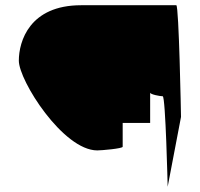

<svg xmlns="http://www.w3.org/2000/svg" viewBox="-20 -728 766 734"><path d="M52 -496C52 -420 221 -153 352 -153C368 -153 449 -160 449 -167V-258H554V-374C554 -367 592 -360 602 -360C613 -360 621 -14 621 -14L672 -281C672 -288 664 -708 654 -708H290C93 -708 52 -570 52 -496Z"/></svg>

Font: Ampere
Style: SCSuExt
Weight: 400
Version: Version 1